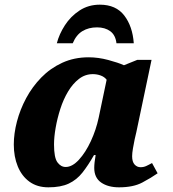

<svg xmlns="http://www.w3.org/2000/svg" viewBox="-20 -791 740 821"><path d="M187 10Q139 10 106 -14Q73 -38 56 -79.5Q39 -121 39 -173Q39 -220 52.5 -271.5Q66 -323 92 -371.5Q118 -420 156.5 -459.5Q195 -499 246 -522.5Q297 -546 359 -546Q400 -546 443 -534.5Q486 -523 510 -512L567 -535H628L563 -226Q560 -215 556 -196Q552 -177 548.5 -156.5Q545 -136 545 -123Q545 -99 555.5 -87.5Q566 -76 581 -76Q594 -76 605 -81Q616 -86 630 -94L654 -50Q627 -31 588.5 -10.5Q550 10 489 10Q442 10 412.5 -10.5Q383 -31 383 -73Q383 -84 384.5 -97.5Q386 -111 389 -128H382Q357 -84 332.5 -53Q308 -22 274 -6Q240 10 187 10ZM261 -77Q289 -77 317.5 -108Q346 -139 368.5 -187.5Q391 -236 402 -288L436 -450Q427 -462 411 -468Q395 -474 377 -474Q344 -474 317.5 -453.5Q291 -433 271 -399.5Q251 -366 238 -325.5Q225 -285 218 -245Q211 -205 211 -173Q211 -117 225.5 -97Q240 -77 261 -77ZM223 -606Q233 -645 257.5 -683Q282 -721 320 -746Q358 -771 407 -771Q476 -771 511.5 -724.5Q547 -678 552 -606H478Q474 -641 451.5 -657.5Q429 -674 395 -674Q359 -674 332.5 -658Q306 -642 291 -606Z"/></svg>

Font: Noto Serif ExtraBold
Style: Italic
Weight: 800
Italic angle: -12°
Designer: Monotype Design Team
Foundry: Monotype Imaging Inc.
Version: Version 2.013